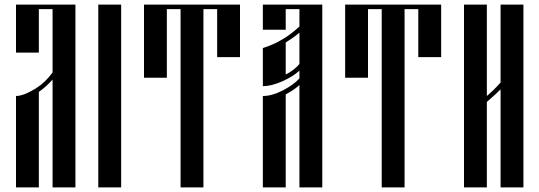

<svg xmlns="http://www.w3.org/2000/svg" viewBox="-20 -820 2360 840"><path d="M150 -590H50V-800H310V0H210V-472Q184 -442 150 -418V0H50V-400Q83 -400 138 -434Q178 -459 210 -503V-780H150Z M510 0H410V-800H510Z M770 0V-780H710V-480H610V-800H1030V-570H930V-780H870V0Z M1130 -610Q1217 -636 1290 -704V-780H1230V-690H1130V-800H1390V0H1290V-448Q1268 -428 1242 -414L1230 -407V0H1130V-400Q1170 -400 1217.5 -424.5Q1265 -449 1290 -477V-511Q1262 -485 1214.5 -464Q1167 -443 1130 -443ZM1242 -642Q1234 -636 1230 -634V-494Q1265 -511 1290 -540V-677Q1268 -658 1242 -642Z M1650 0V-780H1590V-480H1490V-800H1910V-570H1810V-780H1750V0Z M2110 -400Q2141 -426 2170 -459V-800H2270V0H2170V-429L2147 -407Q2122 -384 2110 -374V0H2010V-800H2110Z"/></svg>

Font: Oglavie Unicode
Style: Normal
Weight: 400
Version: Version 1.1